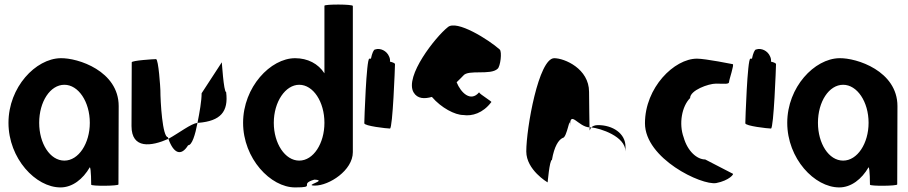

<svg xmlns="http://www.w3.org/2000/svg" viewBox="-20 -810 3964 838"><path d="M17 -274C17 -118 136 8 244 8C296 8 342 -28 372 -80C378 -76 378 -4 378 -4C378 3 497 2 497 -5L498 -347C498 -500 320 -558 244 -556C136 -554 17 -430 17 -274ZM151 -274C151 -366 199 -440 261 -440C322 -440 372 -366 372 -274C372 -184 323 -109 261 -109C198 -109 151 -184 151 -274Z M554 -260C554 -158 641 -171 715 -204C714 -206 714 -209 713 -211C689 -211 680 -366 680 -416C680 -424 672 -552 661 -552C651 -552 555 -546 555 -538C555 -538 554 -340 554 -260ZM715 -204C738 -139 771 -127 801 -176C818 -176 832 -221 842 -274C813 -270 762 -230 715 -204ZM842 -274H847C942 -282 978 -322 967 -408C956 -408 948 -546 948 -538L860 -403C860 -370 851 -319 842 -274Z M1041 -274C1041 -118 1161 8 1268 8C1364 8 1282 -6 1352 -26C1414 -23 1301 0 1355 0C1416 0 1520 -66 1520 -146V-784C1520 -792 1396 -792 1396 -785V-490C1369 -532 1323 -556 1268 -556C1161 -556 1041 -430 1041 -274ZM1175 -274C1175 -366 1226 -440 1286 -440C1347 -440 1396 -366 1396 -274C1396 -184 1348 -109 1286 -109C1224 -109 1175 -184 1175 -274Z M1570 -272C1570 -260 1669 -249 1682 -249C1694 -249 1704 -518 1704 -530C1704 -534 1695 -538 1682 -541C1683 -548 1682 -556 1678 -564C1668 -588 1640 -602 1617 -594C1611 -594 1604 -578 1599 -554H1592C1579 -554 1570 -284 1570 -272Z M1785 -407C1802 -378 1833 -378 1865 -387C1906 -339 1966 -308 2002 -308C2040 -302 2088 -316 2124 -364C2133 -364 2073 -399 2071 -407C2034 -363 1991 -406 1973 -451C1987 -464 2000 -478 2002 -480C2024 -508 2121 -480 2152 -510C2164 -520 2172 -584 2161 -594C2114 -636 1972 -726 1934 -691C1881 -649 1745 -477 1785 -407Z M2277 -149C2277 -68 2370 -14 2370 -14C2370 -6 2378 -112 2389 -112C2399 -171 2418 -200 2436 -208C2455 -208 2468 -314 2468 -261C2468 -331 2504 -256 2553 -254C2553 -281 2551 -346 2551 -409C2551 -510 2444 -556 2399 -556C2331 -556 2277 -250 2277 -149ZM2553 -254C2554 -246 2553 -242 2554 -241C2554 -237 2554 -246 2561 -254ZM2561 -254C2600 -250 2710 -215 2710 -149V-170C2710 -228 2654 -264 2590 -264C2575 -264 2566 -259 2561 -254Z M2795 -272C2795 -118 3042 0 3106 -11C3163 -22 3186 -52 3178 -52L3058 -114C3022 -114 2981 -150 2964 -210C2942 -270 2956 -346 2992 -382C2992 -416 3072 -445 3105 -445C3139 -445 3162 -441 3162 -452C3162 -462 3186 -530 3178 -530C3178 -530 3059 -554 3022 -554C2923 -554 2795 -428 2795 -272Z M3233 -272C3233 -260 3332 -249 3345 -249C3357 -249 3367 -518 3367 -530C3367 -534 3358 -538 3345 -541C3346 -548 3345 -556 3341 -564C3331 -588 3303 -602 3280 -594C3274 -594 3267 -578 3262 -554H3255C3242 -554 3233 -284 3233 -272Z M3416 -274C3416 -118 3535 8 3643 8C3695 8 3741 -28 3771 -80C3777 -76 3777 -4 3777 -4C3777 3 3896 2 3896 -5L3897 -347C3897 -500 3719 -558 3643 -556C3535 -554 3416 -430 3416 -274ZM3550 -274C3550 -366 3598 -440 3660 -440C3721 -440 3771 -366 3771 -274C3771 -184 3722 -109 3660 -109C3597 -109 3550 -184 3550 -274Z"/></svg>

Font: Ampere
Style: SuCnd
Weight: 400
Version: Version 1